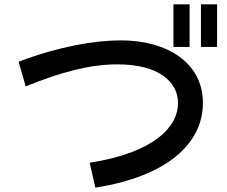

<svg xmlns="http://www.w3.org/2000/svg" viewBox="-20 -835 1040 880"><path d="M65 -552 98 -439C263 -506 393 -540 518 -540C708 -540 796 -460 796 -362C796 -256 690 -136 391 -89L417 25C749 -27 910 -179 910 -363C910 -549 744 -650 534 -650C415 -650 249 -622 65 -552ZM775 -620H849V-815H775ZM901 -620H975V-815H901Z"/></svg>

Font: KT Kiyosuna Sans Bold
Style: Regular
Weight: 700
Designer: [Zen Kaku Gothic] Yoshimichi Ohira
Version: Version 1.010;Glyphs 3.1.2 (3151)